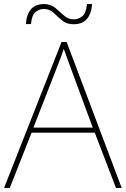

<svg xmlns="http://www.w3.org/2000/svg" viewBox="-20 -922 617 942"><path d="M435 -296H144L260 -593Q268 -613 277 -636.5Q286 -660 293 -682Q303 -654 311 -632.5Q319 -611 325 -594ZM549 0H577L307 -716H282L0 0H28L135 -271H445ZM432 -902H407Q402 -856 383 -841.5Q364 -827 342 -827Q315 -827 294.5 -845.5Q274 -864 251.5 -883Q229 -902 196 -902Q114 -902 107 -804H132Q136 -849 155 -863.5Q174 -878 194 -878Q223 -878 243 -859Q263 -840 285 -821.5Q307 -803 341 -803Q424 -803 432 -902Z"/></svg>

Font: Noto Sans UI Thin
Style: Regular
Weight: 250
Designer: Monotype Design Team
Foundry: Monotype Imaging Inc.
Version: Version 1.901